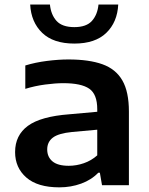

<svg xmlns="http://www.w3.org/2000/svg" viewBox="-20 -816 658 846"><path d="M241.5 9.5Q145.5 9.5 96 -33.8Q46.5 -77 46.5 -146Q46.5 -220 103 -261.5Q159.5 -303 286 -312.5L408.5 -323.5V-334.5Q408.5 -401 373.2 -425.2Q338 -449.5 259 -449.5Q224 -449.5 178.8 -443.5Q133.5 -437.5 91.5 -424.5V-527.5Q135.5 -541 186.5 -547.5Q237.5 -554 281.5 -554Q372.5 -554 431.5 -532.8Q490.5 -511.5 519.2 -461.5Q548 -411.5 548 -324.5V0H429.5L420 -55H413Q383 -23.5 337.8 -7Q292.5 9.5 241.5 9.5ZM188 -157.5Q188 -124.5 211.2 -105Q234.5 -85.5 283 -85.5Q316.5 -85.5 349.2 -96.8Q382 -108 408.5 -131.5V-244.5L298 -234.5Q237.5 -228.5 212.8 -209.5Q188 -190.5 188 -157.5ZM307.5 -624Q215 -624 166 -671.2Q117 -718.5 113 -796H200Q204.5 -751 229.2 -723.8Q254 -696.5 307.5 -696.5Q360.5 -696.5 385 -723.8Q409.5 -751 414 -796H501Q497 -718 448.2 -671Q399.5 -624 307.5 -624Z"/></svg>

Font: Encode Sans Exp SmBold
Style: Regular
Weight: 600
Width: 7
Designer: Multiple Designers
Foundry: Impallari Type
Version: Version 3.002; ttfautohint (v1.8.3) -l 8 -r 50 -G 200 -x 14 